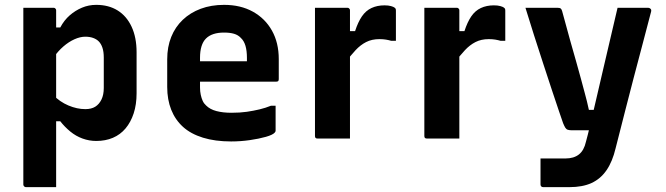

<svg xmlns="http://www.w3.org/2000/svg" viewBox="-20 -570 2740 790"><path d="M76 -538Q98 -538 118 -538Q138 -538 158.5 -538Q179 -538 200 -538Q204 -538 206 -536.5Q208 -535 209.5 -533Q211 -531 211 -527Q211 -436 211 -345Q211 -254 211 -163Q211 -72 211 19Q211 110 211 200Q190 200 169.5 200Q149 200 129 200Q109 200 87 200Q84 200 81.5 198.5Q79 197 77.5 194.5Q76 192 76 189Q76 111 76 33Q76 -45 76 -124Q76 -203 76 -281Q76 -359 76 -437Q76 -465 76 -490Q76 -515 76 -538ZM376 -550Q427 -550 464 -527Q501 -504 521.5 -460Q542 -416 542 -355V-186Q542 -140 530 -103.5Q518 -67 496.5 -41.5Q475 -16 444.5 -3Q414 10 376 10Q347 10 319.5 0Q292 -10 269 -29Q246 -48 228 -71H199V-179Q226 -151 261.5 -136Q297 -121 331 -121Q356 -121 372 -131Q388 -141 397.5 -160.5Q407 -180 407 -208V-333Q407 -357 401.5 -373.5Q396 -390 386 -400Q377 -409 363 -414Q349 -419 331 -419Q310 -419 286.5 -408.5Q263 -398 241 -379Q219 -360 200 -333V-457H228Q244 -487 267 -507Q290 -527 317.5 -538.5Q345 -550 376 -550Z M902 -550Q970 -550 1020.5 -522Q1071 -494 1099 -444Q1127 -394 1127 -327V-244Q1127 -241 1126 -238.5Q1125 -236 1122.5 -235Q1120 -234 1117 -234H887Q870 -234 852.5 -234Q835 -234 818 -234H777L774 -318H996Q996 -322 996 -325Q996 -328 996 -332Q996 -361 990 -381.5Q984 -402 971 -414Q960 -426 943 -431Q926 -436 902 -436Q852 -436 827.5 -411.5Q803 -387 803 -332V-210Q803 -194 806 -180Q809 -166 814 -155Q819 -144 828 -136Q844 -120 870.5 -113Q897 -106 932 -106Q968 -106 995.5 -110Q1023 -114 1048 -120Q1073 -126 1095 -135H1114Q1114 -109 1114 -83.5Q1114 -58 1114 -32Q1114 -30 1113 -28Q1112 -26 1110 -24Q1102 -15 1074 -7Q1046 1 1008 6.5Q970 12 931 12Q865 12 815 -3.5Q765 -19 733 -48Q701 -77 684.5 -118.5Q668 -160 668 -212V-326Q668 -377 684.5 -418Q701 -459 732 -488.5Q763 -518 806 -534Q849 -550 902 -550Z M1401 -442H1441Q1453 -479 1469 -502.5Q1485 -526 1508.5 -537Q1532 -548 1562 -548Q1578 -548 1588.5 -545Q1599 -542 1603 -539Q1607 -536 1608 -533.5Q1609 -531 1609 -526Q1609 -510 1609 -494.5Q1609 -479 1609 -464Q1609 -449 1609 -433.5Q1609 -418 1609 -402H1590Q1580 -405 1568 -407Q1556 -409 1541 -409Q1510 -409 1486.5 -397Q1463 -385 1443 -363.5Q1423 -342 1401 -313ZM1420 0Q1398 0 1375.5 0Q1353 0 1331 0Q1309 0 1287 0Q1284 0 1282 -0.5Q1280 -1 1278.5 -2.5Q1277 -4 1276.5 -6Q1276 -8 1276 -11Q1276 -48 1276 -89.5Q1276 -131 1276 -175Q1276 -219 1276 -263.5Q1276 -308 1276 -352.5Q1276 -397 1276 -440Q1276 -468 1276 -493Q1276 -518 1276 -538Q1301 -538 1323.5 -538Q1346 -538 1367.5 -538Q1389 -538 1409 -538Q1413 -538 1415 -536.5Q1417 -535 1418.5 -533Q1420 -531 1420 -527Q1420 -481 1420 -430Q1420 -379 1420 -326Q1420 -273 1420 -217.5Q1420 -162 1420 -107.5Q1420 -53 1420 0Z M1851 -442H1891Q1903 -479 1919 -502.5Q1935 -526 1958.5 -537Q1982 -548 2012 -548Q2028 -548 2038.5 -545Q2049 -542 2053 -539Q2057 -536 2058 -533.5Q2059 -531 2059 -526Q2059 -510 2059 -494.5Q2059 -479 2059 -464Q2059 -449 2059 -433.5Q2059 -418 2059 -402H2040Q2030 -405 2018 -407Q2006 -409 1991 -409Q1960 -409 1936.5 -397Q1913 -385 1893 -363.5Q1873 -342 1851 -313ZM1870 0Q1848 0 1825.5 0Q1803 0 1781 0Q1759 0 1737 0Q1734 0 1732 -0.5Q1730 -1 1728.5 -2.5Q1727 -4 1726.5 -6Q1726 -8 1726 -11Q1726 -48 1726 -89.5Q1726 -131 1726 -175Q1726 -219 1726 -263.5Q1726 -308 1726 -352.5Q1726 -397 1726 -440Q1726 -468 1726 -493Q1726 -518 1726 -538Q1751 -538 1773.5 -538Q1796 -538 1817.5 -538Q1839 -538 1859 -538Q1863 -538 1865 -536.5Q1867 -535 1868.5 -533Q1870 -531 1870 -527Q1870 -481 1870 -430Q1870 -379 1870 -326Q1870 -273 1870 -217.5Q1870 -162 1870 -107.5Q1870 -53 1870 0Z M2647 -538Q2652 -538 2656.5 -534Q2661 -530 2659 -522Q2640 -449 2622.5 -383Q2605 -317 2587.5 -250.5Q2570 -184 2552 -113Q2534 -42 2513 40Q2500 95 2475.5 130.5Q2451 166 2414 183Q2377 200 2323 200Q2310 200 2292.5 200Q2275 200 2258.5 200Q2242 200 2230 200Q2218 200 2215 200Q2210 200 2207 197Q2204 194 2204 189V82H2223Q2244 82 2265 82Q2286 82 2307 82Q2341 82 2362 65.5Q2383 49 2391 13Q2398 -12 2408.5 -56.5Q2419 -101 2432.5 -159Q2446 -217 2461 -281.5Q2476 -346 2491.5 -412Q2507 -478 2521 -538Q2535 -538 2550.5 -538Q2566 -538 2581.5 -538Q2597 -538 2613.5 -538Q2630 -538 2647 -538ZM2273 -538Q2283 -538 2287 -535Q2291 -532 2293 -524Q2312 -454 2326 -403.5Q2340 -353 2351 -315.5Q2362 -278 2370 -247Q2378 -216 2386.5 -185.5Q2395 -155 2403 -118H2463L2440 -34H2332Q2323 -34 2316.5 -36Q2310 -38 2306 -44.5Q2302 -51 2297 -63Q2292 -77 2280 -112.5Q2268 -148 2251 -199Q2234 -250 2215 -308.5Q2196 -367 2177 -426Q2158 -485 2142 -538Q2157 -538 2173.5 -538Q2190 -538 2206 -538Q2222 -538 2239 -538Q2256 -538 2273 -538Z"/></svg>

Font: Recursive
Style: Bold
Weight: 700
Version: Version 1.085